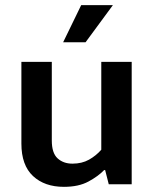

<svg xmlns="http://www.w3.org/2000/svg" viewBox="-20 -715 594 745"><path d="M373 -475H491V0H402L388 -55H384Q361 -31 323 -10.5Q285 10 228 10Q153 10 108 -32Q63 -74 63 -158V-475H181V-170Q181 -121 203.5 -100.5Q226 -80 261 -80Q298 -80 325.5 -95.5Q353 -111 373 -134ZM312 -551H225L295 -695H418Z"/></svg>

Font: Mukta Malar SemiBold
Style: Regular
Weight: 600
Designer: Aadarsh Rajan, Girish Dalvi, Yashodeep Gholap
Foundry: Ek Type
Version: Version 2.538;PS 1.000;hotconv 16.6.51;makeotf.lib2.5.65220;